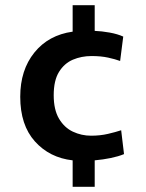

<svg xmlns="http://www.w3.org/2000/svg" viewBox="-20 -708 562 740"><path d="M458 -114Q436 -105 407 -99Q378 -93 345 -90V12H260V-90Q171 -100 114.5 -163Q58 -226 58 -335Q58 -438 112.5 -505.5Q167 -573 260 -586V-688H345V-589Q372 -588 402.5 -582.5Q433 -577 455 -567L443 -473Q424 -480 396.5 -486Q369 -492 333 -492Q294 -492 261 -478Q228 -464 207.5 -431Q187 -398 187 -341Q187 -285 207.5 -250.5Q228 -216 261 -200.5Q294 -185 331 -185Q366 -185 396 -192Q426 -199 447 -206Z"/></svg>

Font: Murecho Medium
Style: Regular
Weight: 500
Designer: Neil Summerour
Foundry: Positype
Version: Version 1.010; ttfautohint (v1.8.3)